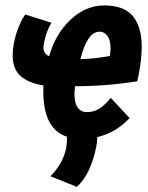

<svg xmlns="http://www.w3.org/2000/svg" viewBox="-20 -519 558 725"><path d="M283.7 -295.9Q328.6 -295.9 395 -307.6Q397.5 -325.7 397.5 -336.4Q397.5 -367.2 385.7 -383.3Q374 -399.4 356 -399.4Q309.6 -399.4 283.7 -295.9ZM374 -498.5Q447.8 -498.5 481.4 -458.5Q515.1 -418.5 515.1 -341.8Q515.1 -296.4 502.9 -232.9L498 -211.9Q381.3 -193.4 263.7 -193.4Q261.2 -174.8 261.2 -163.1Q261.2 -129.4 273.9 -112.5Q286.6 -95.7 307.1 -95.7Q333 -95.7 353 -107.4Q373 -119.1 398.4 -149.4L469.2 -73.2Q417 -17.1 347.2 -1.5V1.5Q347.2 18.6 342.8 38.1Q335 79.1 316.7 120.4Q298.3 161.6 270 186.5L170.4 146.5Q218.8 97.7 230 39.1Q232.9 22.5 232.9 6.3Q232.9 4.4 232.7 1.5Q232.4 -1.5 232.4 -2.9Q143.6 -32.2 143.6 -173.3Q143.6 -188.5 144 -196.3Q88.9 -205.1 58.3 -231.4Q27.8 -257.8 27.8 -311Q27.8 -330.1 32.2 -354.5Q38.1 -385.7 48.8 -413.1Q59.6 -440.4 67.4 -452.1L75.2 -464.4L174.3 -433.1Q154.3 -399.4 146.5 -359.4Q144 -346.2 144 -339.4Q144 -316.4 165.5 -306.6Q189.5 -391.6 246.8 -445.1Q304.2 -498.5 374 -498.5Z"/></svg>

Font: Fantasque Sans Mono
Style: Bold Italic
Weight: 700
Italic angle: -11°
Monospace: yes
Designer: Jany Belluz
Version: Version 1.7.1